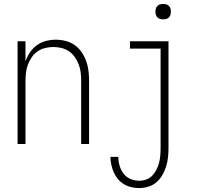

<svg xmlns="http://www.w3.org/2000/svg" viewBox="-20 -729 1040 972"><path d="M69 0V-520H109V-418Q117 -442 131.5 -463.5Q146 -485 166.5 -500Q187 -515 212 -521.5Q237 -528 263 -528Q288 -528 313 -521.5Q338 -515 358.5 -500.5Q379 -486 393.5 -464.5Q408 -443 416.5 -419.5Q425 -396 428 -370.5Q431 -345 431 -320V0H391V-320Q391 -341 388.5 -362Q386 -383 378.5 -402.5Q371 -422 359 -439.5Q347 -457 329.5 -469Q312 -481 291.5 -486Q271 -491 250 -491Q229 -491 208.5 -486Q188 -481 170.5 -469Q153 -457 141 -439.5Q129 -422 121.5 -402.5Q114 -383 111.5 -362Q109 -341 109 -320V0ZM685 223Q665 223 645 218.5Q625 214 607.5 203.5Q590 193 577 177.5Q564 162 556 143.5Q548 125 543.5 105Q539 85 539 65H579Q579 88 585.5 110Q592 132 605.5 150Q619 168 640.5 177Q662 186 685 186Q703 186 721 179.5Q739 173 751.5 159.5Q764 146 772.5 129Q781 112 785.5 94Q790 76 791.5 57.5Q793 39 793 20V-483H638V-520H833V20Q833 44 830.5 67.5Q828 91 821 113.5Q814 136 802 157Q790 178 772 193.5Q754 209 731 216Q708 223 685 223ZM806 -631Q798 -631 790.5 -633Q783 -635 777 -641Q771 -647 769 -654.5Q767 -662 767 -670Q767 -678 769 -685.5Q771 -693 777 -699Q783 -705 790.5 -707Q798 -709 806 -709Q814 -709 821.5 -707Q829 -705 835 -699Q841 -693 843 -685.5Q845 -678 845 -670Q845 -662 843 -654.5Q841 -647 835 -641Q829 -635 821.5 -633Q814 -631 806 -631Z"/></svg>

Font: Zed Sans Extralight
Style: Regular
Weight: 200
Designer: Belleve Invis
Foundry: Belleve Invis
Version: Version 1.0.0; ttfautohint (v1.8.4)